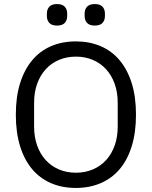

<svg xmlns="http://www.w3.org/2000/svg" viewBox="-20 -914 748 946"><path d="M354 12Q286 12 231.5 -11.5Q177 -35 138.5 -80.5Q100 -126 79 -193.5Q58 -261 58 -349Q58 -437 79 -504Q100 -571 138.5 -617Q177 -663 231.5 -686.5Q286 -710 354 -710Q421 -710 476 -686.5Q531 -663 569.5 -617Q608 -571 629 -504Q650 -437 650 -349Q650 -261 629 -193.5Q608 -126 569.5 -80.5Q531 -35 476 -11.5Q421 12 354 12ZM354 -63Q399 -63 437 -79Q475 -95 502.5 -125Q530 -155 545 -197Q560 -239 560 -291V-407Q560 -459 545 -501Q530 -543 502.5 -573Q475 -603 437 -619Q399 -635 354 -635Q309 -635 271 -619Q233 -603 205.5 -573Q178 -543 163 -501Q148 -459 148 -407V-291Q148 -239 163 -197Q178 -155 205.5 -125Q233 -95 271 -79Q309 -63 354 -63ZM261 -788Q235 -788 223 -801Q211 -814 211 -835V-847Q211 -868 223 -881Q235 -894 261 -894Q287 -894 299 -881Q311 -868 311 -847V-835Q311 -814 299 -801Q287 -788 261 -788ZM447 -788Q421 -788 409 -801Q397 -814 397 -835V-847Q397 -868 409 -881Q421 -894 447 -894Q473 -894 485 -881Q497 -868 497 -847V-835Q497 -814 485 -801Q473 -788 447 -788Z"/></svg>

Font: IBM Plex Sans Thai
Style: Regular
Weight: 400
Designer: Mike Abbink, Paul van der Laan, Pieter van Rosmalen, Ben Mitchell, Mark Frömberg
Foundry: Bold Monday
Version: Version 1.1